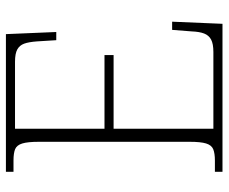

<svg xmlns="http://www.w3.org/2000/svg" viewBox="-80 -674 754 633"><g transform="rotate(-90 296.5 -357.0)"><path d="M47 0V-25H84Q108 -25 121.5 -30.5Q135 -36 140.5 -54Q146 -72 146 -108V-605Q146 -642 140.5 -660Q135 -678 122 -683.5Q109 -689 84 -689H47V-714H501L508 -548H481L477 -612Q475 -639 469.5 -654Q464 -669 450.5 -676.5Q437 -684 410 -684H189V-389H432V-359H189V-30H442Q469 -30 483 -37.5Q497 -45 503 -60.5Q509 -76 510 -102L515 -166H542L535 0Z"/></g></svg>

Font: Noto Serif Hebrew ExtraLight
Style: Regular
Weight: 250
Version: Version 2.003